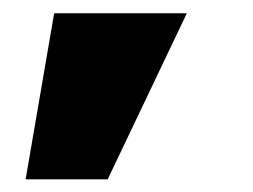

<svg xmlns="http://www.w3.org/2000/svg" viewBox="-20 -118 390 296"><path d="M19.5 158.5H146L268 -97.5H63.5Z"/></svg>

Font: Anybody UltraCondensed Thin Black
Style: Regular
Weight: 900
Version: Version 1.111